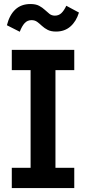

<svg xmlns="http://www.w3.org/2000/svg" viewBox="-20 -957 438 977"><path d="M40 0V-103H135.7V-600.1H40V-703.1H357.9V-600.1H262.2V-103H357.9V0ZM265.1 -796.4Q239.7 -796.4 222.9 -804.9Q206.1 -813.5 193.6 -825.2Q181.2 -836.9 169.2 -845.7Q157.2 -854.5 140.6 -854.5Q119.6 -854.5 105.7 -839.6Q91.8 -824.7 80.6 -795.4L15.1 -828.6Q28.3 -880.9 58.1 -908.7Q87.9 -936.5 134.8 -936.5Q162.1 -936.5 179 -927.5Q195.8 -918.5 208 -907Q220.2 -895.5 231.7 -886.5Q243.2 -877.4 259.3 -877.4Q278.8 -877.4 292.2 -890.1Q305.7 -902.8 317.4 -927.7L381.8 -893.1Q367.7 -847.7 338.1 -822Q308.6 -796.4 265.1 -796.4Z"/></svg>

Font: Schibsted Grotesk SemiBold
Style: Regular
Weight: 600
Designer: Bakken & Baeck AS, Henrik Kongsvoll
Foundry: Schibsted ASA
Version: Version 1.100;gftools[0.9.25]